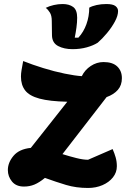

<svg xmlns="http://www.w3.org/2000/svg" viewBox="-20 -908 649 953"><path d="M417 25Q358 25 308 10Q258 -5 203 -25Q175 -2 151 8Q127 18 99 18Q60 18 39.5 -7Q19 -32 19 -64Q19 -101 47 -134.5Q75 -168 133 -174L314 -403Q226 -405 176 -418.5Q126 -432 105 -459Q84 -486 84 -528Q84 -543 87 -560.5Q90 -578 95 -605Q140 -587 195 -570Q250 -553 301.5 -542.5Q353 -532 386 -530Q401 -561 430.5 -580.5Q460 -600 494 -600Q539 -600 562 -578Q585 -556 585 -520Q585 -485 565 -462Q545 -439 509 -426L290 -143Q325 -132 359 -123.5Q393 -115 417 -115L539 -168Q548 -148 554 -127Q560 -106 560 -83Q560 -52 540.5 -27.5Q521 -3 488.5 11Q456 25 417 25ZM340 -664Q298 -664 268.5 -679.5Q239 -695 238 -732L237 -804Q237 -830 228 -845Q219 -860 207 -869Q225 -878 247 -883Q269 -888 291 -888Q323 -888 343 -873.5Q363 -859 363 -820Q363 -797 359.5 -771.5Q356 -746 351 -721H369Q395 -749 409 -788Q423 -827 423 -870Q437 -878 459.5 -883Q482 -888 508 -888Q540 -888 553 -878Q566 -868 566 -853Q566 -830 550 -800.5Q534 -771 510.5 -743Q487 -715 465 -696Q443 -682 410.5 -673Q378 -664 340 -664Z"/></svg>

Font: Lemonada SemiBold
Style: Regular
Weight: 600
Designer: Mohamed Gaber (Arabic), Eduardo Tunni (Latin)
Foundry: Kief Type Foundry
Version: Version 4.005; ttfautohint (v1.8.3)